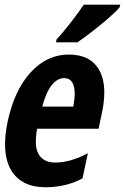

<svg xmlns="http://www.w3.org/2000/svg" viewBox="-20 -786 531 816"><path d="M491.2 -766.1 488.8 -755.9Q474.1 -736.3 416.5 -688Q358.9 -640.6 309.1 -606H217.8L220.7 -619.1Q246.1 -645.5 282 -691.9Q317.9 -738.3 335.9 -766.1ZM172.9 9.8Q71.3 9.8 27.3 -62.5Q1.5 -106.4 1.5 -172.9Q1.5 -215.8 12.2 -268.1Q41 -403.3 110.6 -478.8Q180.2 -554.2 272 -554.2Q363.8 -554.2 400.9 -489.3Q423.3 -450.7 423.3 -393.1Q423.3 -355 413.6 -308.1L398.9 -238.8H137.7Q132.3 -210 132.3 -181.2Q132.3 -152.3 144 -130.9Q164.6 -95.2 215.3 -95.2Q278.8 -95.2 353.5 -134.8L330.6 -27.8Q260.7 9.8 172.9 9.8ZM297.4 -387.2Q297.4 -454.1 252.4 -454.1Q223.6 -454.1 199.5 -423.6Q175.3 -393.1 159.7 -333H291.5Q297.4 -364.3 297.4 -387.2Z"/></svg>

Font: Open Sans Hebrew Condensed
Style: Bold Italic
Weight: 700
Width: 3
Italic angle: -12°
Foundry: Ascender Corporation, Yanek Iontef
Version: Version 2.001;PS 002.001;hotconv 1.0.70;makeotf.lib2.5.58329